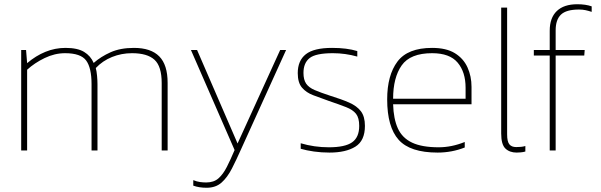

<svg xmlns="http://www.w3.org/2000/svg" viewBox="-20 -710 2834 906"><path d="M80 0V-474H103L108 -412Q149 -447 194.5 -465.5Q240 -484 289 -484Q346 -484 377 -465Q408 -446 422 -413Q456 -443 502 -463.5Q548 -484 612 -484Q692 -484 731.5 -444Q771 -404 771 -319V0H743V-318Q743 -397 709 -428Q675 -459 603 -459Q553 -459 508.5 -441Q464 -423 432 -389Q436 -374 438 -352Q440 -330 440 -313V0H412V-313Q412 -390 386.5 -424.5Q361 -459 287 -459Q238 -459 190.5 -436Q143 -413 108 -381V0Z M955 176Q919 176 892 166V140Q909 147 924 149Q939 151 953 151Q989 151 1011 131.5Q1033 112 1050.5 77.5Q1068 43 1087 -2L881 -474H910L1101 -33L1302 -474H1330L1119 -9Q1096 43 1074.5 85Q1053 127 1025.5 151.5Q998 176 955 176Z M1535 10Q1497 10 1461.5 5Q1426 0 1399 -8V-34Q1463 -15 1532 -15Q1608 -15 1641.5 -38.5Q1675 -62 1675 -116Q1675 -154 1660 -173Q1645 -192 1613 -204.5Q1581 -217 1531 -234Q1492 -248 1458.5 -260.5Q1425 -273 1405 -296.5Q1385 -320 1385 -365Q1385 -424 1423 -454Q1461 -484 1547 -484Q1617 -484 1666 -469V-443Q1609 -459 1551 -459Q1470 -459 1441 -436Q1412 -413 1412 -366Q1412 -334 1424.5 -315.5Q1437 -297 1465 -285Q1493 -273 1539 -258Q1591 -242 1627.5 -226Q1664 -210 1683 -185Q1702 -160 1702 -116Q1702 -46 1657 -18Q1612 10 1535 10Z M2045 10Q1915 10 1861 -50.5Q1807 -111 1807 -241Q1807 -355 1855.5 -419.5Q1904 -484 2019 -484Q2086 -484 2126.5 -459Q2167 -434 2186 -392Q2205 -350 2205 -300V-218H1835Q1837 -149 1857.5 -104Q1878 -59 1924.5 -37Q1971 -15 2050 -15Q2111 -15 2173 -40V-14Q2112 10 2045 10ZM1835 -244H2177V-296Q2177 -370 2139.5 -414.5Q2102 -459 2019 -459Q1916 -459 1875.5 -401.5Q1835 -344 1835 -244Z M2418 10Q2385 10 2365 -9Q2345 -28 2345 -80V-674H2373V-76Q2373 -42 2383.5 -29Q2394 -16 2416 -16Q2427 -16 2438 -17Q2449 -18 2459 -21V5Q2449 8 2437 9Q2425 10 2418 10Z M2574 0V-448H2499V-474H2574V-565Q2574 -626 2607.5 -658Q2641 -690 2704 -690Q2724 -690 2741 -687.5Q2758 -685 2772 -680V-654Q2757 -659 2743 -662Q2729 -665 2712 -665Q2652 -665 2627 -641Q2602 -617 2602 -567V-474H2739L2737 -448H2602V0Z"/></svg>

Font: Kanit Thin
Style: Regular
Weight: 250
Designer: Katatrad Team
Foundry: CadsonDemak
Version: Version 2.000; ttfautohint (v1.8.3)